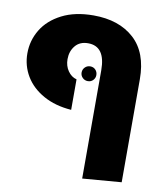

<svg xmlns="http://www.w3.org/2000/svg" viewBox="-89 -665 830 961"><g transform="rotate(10 326.0 -184.0)"><path d="M394 -327Q394 -449 306 -449Q264 -449 241 -421Q218 -393 218 -353Q218 -319 235.5 -293.5Q253 -268 280 -261V-106Q198 -112 138 -145.5Q78 -179 46.5 -231.5Q15 -284 15 -347Q15 -412 48.5 -467.5Q82 -523 148.5 -557Q215 -591 309 -591Q439 -591 515.5 -521.5Q592 -452 592 -316V207L394 223ZM299 -299Q299 -315 310 -326Q321 -337 337 -337Q353 -337 363.5 -326Q374 -315 374 -299Q374 -284 363.5 -273Q353 -262 337 -262Q321 -262 310 -273Q299 -284 299 -299Z"/></g></svg>

Font: FiraGO Heavy
Style: Regular
Weight: 900
Designer: bBox Type
Foundry: bBox Type GmbH
Version: Version 1.001